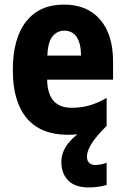

<svg xmlns="http://www.w3.org/2000/svg" viewBox="-20 -579 547 839"><path d="M360 105Q360 124 370 133Q380 142 396 142Q407 142 422.5 139Q438 136 446 132V229Q412 240 367 240Q308 240 278 209.5Q248 179 248 128Q248 94 266.5 64Q285 34 318 8Q299 10 277 10Q158 10 97 -62.5Q36 -135 36 -272Q36 -412 94.5 -485.5Q153 -559 259 -559Q361 -559 417.5 -493.5Q474 -428 474 -310V-231H186Q188 -108 293 -108Q334 -108 370 -118Q406 -128 446 -151V-29Q397 20 378.5 51Q360 82 360 105ZM261 -445Q230 -445 209.5 -420Q189 -395 187 -336H334Q334 -388 315.5 -416.5Q297 -445 261 -445Z"/></svg>

Font: Noto Sans Gujarati UI Condensed ExtraBold
Style: Regular
Weight: 800
Width: 3
Designer: Jelle Bosma - Monotype Design Team, Universal Thirst
Foundry: Monotype Imaging Inc.
Version: Version 2.106; ttfautohint (v1.8.4.7-5d5b)